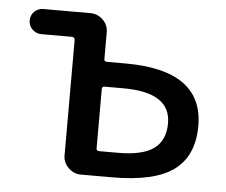

<svg xmlns="http://www.w3.org/2000/svg" viewBox="-43 -569 725 617"><g transform="rotate(5 319.5 -260.0)"><path d="M282.2 -279.3V-88.9Q282.2 -80.1 291 -80.1H351.6Q431.6 -80.1 467.8 -106.9Q503.9 -133.8 503.9 -188.5Q503.9 -288.1 351.6 -288.1H291Q282.2 -288.1 282.2 -279.3ZM73.2 -438.5Q56.6 -438.5 44.4 -450.2Q32.2 -461.9 32.2 -479Q32.2 -496.1 43.9 -507.8Q55.7 -519.5 73.2 -519.5H224.6Q248 -519.5 265.1 -502.9Q282.2 -486.3 282.2 -462.9V-376Q282.2 -368.2 291 -368.2H351.6Q601.6 -368.2 601.6 -188.5Q601.6 -92.8 539.6 -46.4Q477.5 0 339.8 0H239.3Q215.8 0 198.7 -17.1Q181.6 -34.2 181.6 -56.6V-428.7Q181.6 -437.5 172.9 -438.5Z"/></g></svg>

Font: Rounded Mgen+ 2p medium
Style: Regular
Weight: 500
Designer: [Source Han Sans]
Ryoko NISHIZUKA  (kana & ideographs); Paul D. Hunt (Latin, Greek & Cyrillic); Wenlong ZHANG  (bopomofo
Version: Version 1.059.20150602